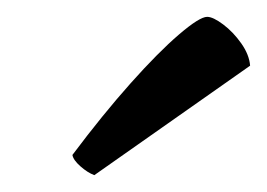

<svg xmlns="http://www.w3.org/2000/svg" viewBox="-20 -773 317 228"><path d="M92 -565Q84 -568 75.5 -575.5Q67 -583 66 -589Q102 -637 135 -674Q168 -711 192.5 -732Q217 -753 226 -753Q233 -753 245 -744Q257 -735 266.5 -721.5Q276 -708 277 -695Z"/></svg>

Font: Texturina
Style: Italic
Weight: 400
Italic angle: -11°
Designer: Guillermo Torres Carreño
Foundry: Omnibus-Type
Version: Version 1.002; ttfautohint (v1.8.3)